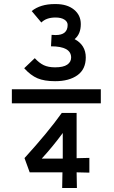

<svg xmlns="http://www.w3.org/2000/svg" viewBox="-20 -767 558 941"><path d="M38.1 -329.6H474.1V-260.7H38.1ZM287.6 10.3V-115.2Q239.3 -49.3 184.6 10.3ZM100.1 7.8Q215.3 -118.7 282.7 -213.4H355.5V8.3L418 6.8V79.1L355.5 77.6L356.9 154.3H284.7L286.1 77.6H125.5ZM150.4 -481.9Q172.4 -458 194.6 -447.5Q216.8 -437 250 -437Q290.5 -437 309.6 -450.2Q328.6 -463.4 328.6 -484.9Q328.6 -540 230 -540L232.9 -596.2Q247.6 -595.2 252.9 -595.2Q311.5 -595.2 311.5 -645Q311.5 -660.6 295.7 -670.9Q279.8 -681.2 252 -681.2Q207 -681.2 182.6 -656.7L135.3 -712.9Q178.2 -747.1 248 -747.1H253.4Q309.1 -747.1 342.5 -720Q376 -692.9 376 -648.9Q376 -600.1 345.7 -575.2Q400.4 -545.9 400.4 -485.4Q400.4 -427.7 359.6 -398.4Q318.8 -369.1 250 -369.1Q197.3 -369.1 163.8 -383.3Q130.4 -397.5 98.6 -432.6Z"/></svg>

Font: Fantasque Sans Mono
Style: Regular
Weight: 400
Monospace: yes
Designer: Jany Belluz
Version: Version 1.8.0 ; ttfautohint (v1.8.2)